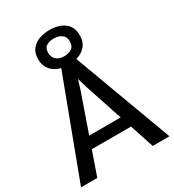

<svg xmlns="http://www.w3.org/2000/svg" viewBox="-232 -1136 1152 1268"><g transform="rotate(-30 344.0 -502.0)"><path d="M131 0H7L289 -751H403.5L681.5 0H554L493.5 -182.5H194.5ZM325.5 -558.5 224.5 -269H464.5L368.5 -558.5L347.5 -630ZM341.5 -741.5Q269.5 -741.5 226.8 -777.2Q184 -813 184.5 -876Q185 -923 208.5 -951.2Q232 -979.5 268.2 -992Q304.5 -1004.5 343 -1004.5Q416 -1004.5 459.2 -971.5Q502.5 -938.5 502.5 -874.5Q502 -827.5 479.5 -798.2Q457 -769 420.8 -755.2Q384.5 -741.5 341.5 -741.5ZM341.5 -805Q378.5 -805 401.8 -820.2Q425 -835.5 425 -874.5Q425 -908 401 -924.8Q377 -941.5 341.5 -941.5Q312.5 -942.5 287.8 -929Q263 -915.5 263 -876Q263 -844 284.2 -825Q305.5 -806 341.5 -805Z"/></g></svg>

Font: Merriweather Sans
Style: Regular
Weight: 400
Designer: Eben Sorkin
Foundry: Eben Sorkin
Version: Version 1.008; ttfautohint (v1.7.19-72a1) -l 8 -r 50 -G 200 